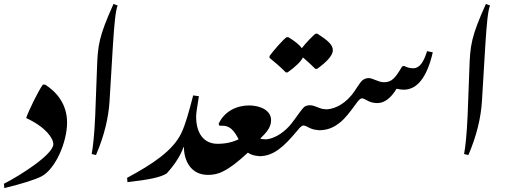

<svg xmlns="http://www.w3.org/2000/svg" viewBox="-65 -889 2608 976"><path d="M-43 67C48 45 111 25 145 8C217 -29 276 -167 276 -266C276 -362 220 -424 164 -459H153C129 -426 79 -323 68 -289C169 -242 206 -186 206 -156C206 -104 38 3 -45 45Z M423 -101C465 -199 487 -291 492 -377L509 -659C516 -767 522 -834 533 -861L512 -869C437 -702 432 -659 428 -540L419 -301C415 -205 407 -136 401 -106Z M583 37C695 24 754 12 783 -8C822 -51 851 -95 868 -141H870C870 -74 904 0 992 0C1030 0 1085 -25 1085 -101C1085 -130 1073 -158 1041 -158C971 -158 932 -211 932 -297C932 -312 935 -330 946 -400L917 -404C896 -322 878 -258 858 -215C815 -122 707 -53 581 15Z M992 0C1018 0 1043 -4 1071 -19C1104 -35 1142 -64 1195 -113C1211 -102 1231 -96 1253 -96C1269 -96 1282 -99 1290 -105C1301 -113 1306 -127 1306 -150C1306 -167 1298 -181 1283 -181C1272 -181 1264 -182 1258 -185C1296 -221 1313 -246 1313 -278C1313 -329 1257 -353 1201 -353C1138 -353 1075 -323 1046 -259L1051 -250H1066C1102 -250 1124 -228 1148 -181C1117 -166 1082 -158 1041 -158C1002 -158 949 -131 949 -57C949 -20 963 0 992 0Z M1388 -521H1397C1439 -551 1465 -577 1475 -597C1494 -581 1515 -562 1538 -539H1547C1600 -577 1627 -609 1627 -634C1627 -661 1601 -684 1548 -718H1540C1527 -710 1491 -672 1469 -644C1457 -662 1433 -680 1401 -700H1392C1376 -690 1324 -631 1305 -604V-595C1331 -574 1359 -550 1388 -521Z M1253 -95C1326 -95 1378 -143 1448 -227C1461 -243 1470 -251 1477 -251C1496 -251 1512 -228 1555 -228C1588 -228 1618 -255 1618 -295C1618 -316 1607 -334 1588 -334C1559 -334 1538 -354 1510 -354C1501 -354 1493 -352 1485 -348C1471 -340 1435 -283 1415 -259C1389 -227 1339 -182 1279 -180C1261 -179 1229 -163 1229 -126C1229 -104 1243 -95 1253 -95Z M1555 -227C1597 -227 1630 -238 1669 -271C1687 -286 1713 -317 1745 -362C1758 -380 1767 -389 1775 -389C1781 -389 1790 -385 1804 -377C1818 -369 1835 -365 1853 -365C1889 -365 1922 -390 1951 -438C1964 -435 1975 -433 1987 -433C2057 -433 2106 -498 2135 -623L2106 -629C2089 -574 2068 -542 2036 -542C2019 -542 2004 -546 1989 -554L1979 -551C1945 -493 1927 -471 1887 -471C1872 -471 1859 -476 1844 -482C1830 -488 1818 -492 1810 -492C1791 -492 1776 -483 1765 -467C1731 -417 1732 -417 1721 -404C1675 -350 1626 -333 1588 -333C1557 -333 1526 -307 1526 -266C1526 -242 1541 -227 1555 -227Z M2316 -101C2358 -199 2380 -291 2385 -377L2402 -659C2409 -767 2415 -834 2426 -861L2405 -869C2330 -702 2325 -659 2321 -540L2312 -301C2308 -205 2300 -136 2294 -106Z"/></svg>

Font: Noto Nastaliq Urdu
Style: Regular
Weight: 400
Designer: Monotype Design Team (Patrick Giasson: type design, Kamal Mansour: OpenType code, Glenda Bellarosa). Updated by Simon Co
Foundry: Monotype Imaging Inc., Simon Cozens
Version: Version 3.009